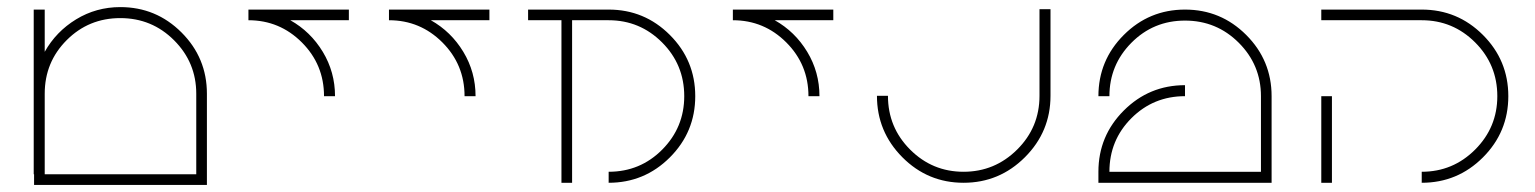

<svg xmlns="http://www.w3.org/2000/svg" viewBox="-20 -759 4324 541"><path d="M319 -739Q420 -739 491.5 -667.5Q563 -596 563 -495V-268V-238H76V-268H75V-732H106V-613Q138 -670 194.5 -704.5Q251 -739 319 -739ZM106 -495V-268H533V-495Q533 -583 470.5 -645.5Q408 -708 319 -708Q230 -708 168 -646Q106 -584 106 -495Z M680 -732H963V-702H798Q855 -670 889.5 -613Q924 -556 924 -488H893Q893 -577 830.5 -639.5Q768 -702 680 -702Z M1076 -732H1359V-702H1194Q1251 -670 1285.5 -613Q1320 -556 1320 -488H1289Q1289 -577 1226.5 -639.5Q1164 -702 1076 -702Z M1468 -732H1695Q1796 -732 1867.5 -660.5Q1939 -589 1939 -488Q1939 -387 1867.5 -315.5Q1796 -244 1695 -244V-275Q1784 -275 1846 -337.5Q1908 -400 1908 -488Q1908 -577 1845.5 -639.5Q1783 -702 1695 -702H1592V-244H1562V-702H1468Z M2045 -732H2328V-702H2163Q2220 -670 2254.5 -613Q2289 -556 2289 -488H2258Q2258 -577 2195.5 -639.5Q2133 -702 2045 -702Z M2909 -733H2940V-489Q2940 -388 2868 -316Q2796 -244 2695 -244Q2594 -244 2522.5 -316Q2451 -388 2451 -489H2482Q2482 -400 2544.5 -337.5Q2607 -275 2695 -275Q2783 -275 2846 -337.5Q2909 -400 2909 -489Z M3563 -488V-261V-244H3075V-275Q3075 -376 3146.5 -447.5Q3218 -519 3319 -519V-488Q3230 -488 3168 -426Q3106 -364 3106 -275H3533V-488Q3533 -576 3470.5 -638.5Q3408 -701 3319 -701Q3230 -701 3168 -638.5Q3106 -576 3106 -488H3075Q3075 -589 3146.5 -660.5Q3218 -732 3319 -732Q3420 -732 3491.5 -660.5Q3563 -589 3563 -488Z M3703 -732H3986Q4087 -732 4158.5 -660.5Q4230 -589 4230 -488Q4230 -387 4158.5 -315.5Q4087 -244 3986 -244V-275Q4074 -275 4136.5 -337.5Q4199 -400 4199 -488Q4199 -577 4136.5 -639.5Q4074 -702 3986 -702H3703ZM3703 -488H3733V-244H3703Z"/></svg>

Font: Neo
Style: Regular
Weight: 400
Version: Version 1.1